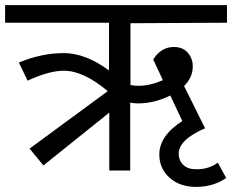

<svg xmlns="http://www.w3.org/2000/svg" viewBox="-40 -667 909 752"><path d="M849 -578 471 -576V-334Q487 -331 503 -331Q548 -331 598 -353L560 -434Q591 -483 641 -483Q676 -483 695.5 -460.5Q715 -438 715 -407Q715 -364 681 -330L762 -167L764 -165Q660 -120 660 -65Q660 -38 678 -21Q696 -4 729 -4Q779 -4 813 -30L846 30Q796 65 728 65Q664 65 624 29Q584 -7 584 -62Q584 -135 674 -193L627 -293Q565 -262 500 -262Q485 -262 470 -265V1H388V-226L130 -19L76 -85L382 -310Q287 -390 210 -390Q152 -390 68 -351L34 -422Q122 -459 210 -459Q295 -459 387 -391V-578H-20V-647H849Z"/></svg>

Font: Martel Sans
Style: Regular
Weight: 400
Designer: Dan Reynolds and Mathieu Réguer
Foundry: Dan Reynolds and Mathieu Réguer
Version: Version 1.001;PS 001.001;hotconv 1.0.70;makeotf.lib2.5.58329